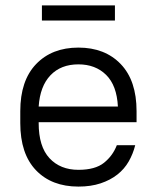

<svg xmlns="http://www.w3.org/2000/svg" viewBox="-20 -683 580 710"><path d="M270 7Q171 7 113 -53.5Q55 -114 55 -228V-272Q55 -385 113.5 -446Q172 -507 270 -507Q368 -507 426.5 -446Q485 -385 485 -272V-231H123V-228Q123 -141 163 -98Q203 -55 270 -55Q332 -55 364.5 -81Q397 -107 412 -146H480Q472 -114 456 -86Q440 -58 414 -37.5Q388 -17 352 -5Q316 7 270 7ZM270 -445Q205 -445 166.5 -404.5Q128 -364 123 -289H416Q412 -367 372.5 -406Q333 -445 270 -445ZM135 -663H405V-607H135Z"/></svg>

Font: PT Root UI Web
Style: Regular
Weight: 400
Designer: Vitaly Kuzmin
Foundry: ParaType Ltd.
Version: Version 1.000W